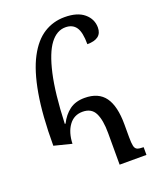

<svg xmlns="http://www.w3.org/2000/svg" viewBox="-142 -851 761 935"><g transform="rotate(-20 238.0 -383.5)"><path d="M133 -174 42 -197Q42 -354 61 -463Q80 -572 115.5 -639Q151 -706 199.5 -736.5Q248 -767 307 -767Q373 -767 408 -737.5Q443 -708 443 -664Q443 -605 367 -605Q367 -667 349 -693Q331 -719 294 -719Q249 -719 215 -674Q181 -629 159 -532Q137 -435 131 -278H135Q155 -318 186 -341Q217 -364 264 -364Q336 -364 369.5 -317.5Q403 -271 403 -176V-111Q403 -79 406.5 -64Q410 -49 420.5 -44.5Q431 -40 453 -40V0H314V-164Q314 -231 296 -267.5Q278 -304 232 -304Q187 -304 161 -268Q135 -232 133 -174Z"/></g></svg>

Font: Noto Serif Armenian Condensed Medium
Style: Regular
Weight: 500
Width: 3
Designer: Monotype Design Team
Foundry: Monotype Imaging Inc.
Version: Version 2.008; ttfautohint (v1.8.4.7-5d5b)